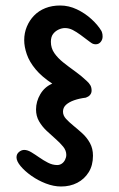

<svg xmlns="http://www.w3.org/2000/svg" viewBox="-20 -669 434 698"><path d="M202 9Q175 9 146.5 -2Q118 -13 94 -30Q70 -47 55 -65Q40 -83 40 -97Q40 -109 49 -116.5Q58 -124 68 -124Q80 -124 94 -115.5Q108 -107 123 -96.5Q138 -86 154.5 -77.5Q171 -69 188 -69Q197 -69 204.5 -74Q212 -79 216.5 -88Q221 -97 221 -106Q221 -122 209.5 -136Q198 -150 182 -164Q166 -178 149.5 -193.5Q133 -209 122 -228Q111 -247 111 -271Q111 -300 126.5 -326.5Q142 -353 170 -365Q132 -390 109.5 -417Q87 -444 77.5 -471.5Q68 -499 68 -523Q68 -549 77.5 -572Q87 -595 104 -612.5Q121 -630 145 -639.5Q169 -649 199 -649Q230 -649 259.5 -635Q289 -621 312.5 -599.5Q336 -578 349 -556Q349 -556 351 -550.5Q353 -545 353 -536Q353 -525 346 -516.5Q339 -508 328 -508Q319 -508 312 -513Q305 -518 305 -518Q288 -531 273 -542Q258 -553 244.5 -560Q231 -567 216 -567Q205 -567 193 -561.5Q181 -556 173 -545.5Q165 -535 165 -517Q165 -494 177.5 -476Q190 -458 210 -442Q230 -426 252.5 -410Q275 -394 295 -375Q304 -367 308.5 -359Q313 -351 313 -340Q313 -335 311.5 -331Q310 -327 307 -323.5Q304 -320 300.5 -318Q297 -316 292 -314Q268 -311 249.5 -304.5Q231 -298 220 -288Q209 -278 209 -263Q209 -249 220 -237Q231 -225 247 -212Q263 -199 279.5 -184Q296 -169 307 -149Q318 -129 318 -103Q318 -68 302.5 -43Q287 -18 261 -4.5Q235 9 202 9Z"/></svg>

Font: Sour Gummy Black Medium
Style: Regular
Weight: 500
Version: Version 1.000